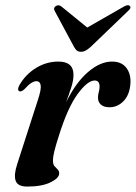

<svg xmlns="http://www.w3.org/2000/svg" viewBox="-20 -694 513 725"><path d="M53 -349.5Q43.5 -354 53.5 -373Q77 -413.5 116.2 -437.5Q155.5 -461.5 200.5 -461.5Q257.5 -461.5 257.5 -411.5Q257.5 -390 249 -363.8Q240.5 -337.5 229.5 -307.5Q265.5 -381.5 311.8 -421.5Q358 -461.5 403 -461.5Q439 -461.5 457 -438Q475 -414.5 472.5 -378.5Q469.5 -336 446.8 -312.5Q424 -289 394 -289Q372 -289 361 -299Q350 -309 350 -325Q350 -336 353 -346.5Q356 -357 356 -367.5Q356 -390 337.5 -390Q310.5 -390 273 -338.8Q235.5 -287.5 202.5 -182Q191.5 -148 185.8 -125.5Q180 -103 180 -86.5Q180 -73.5 186 -66.5Q192 -59.5 197.8 -54Q203.5 -48.5 203.5 -39Q203.5 -21.5 170.8 -5.5Q138 10.5 83 10.5Q46.5 10.5 39 -11.8Q31.5 -34 45.5 -76L123.5 -318Q136.5 -357.5 133.5 -372.5Q130.5 -387.5 118 -387.5Q109 -387.5 98.5 -381Q88 -374.5 71.5 -356.5Q60 -346.5 53 -349.5ZM322.5 -517Q312 -508 303.8 -503.2Q295.5 -498.5 286 -498.5Q276 -498.5 270.2 -503.2Q264.5 -508 259.5 -517L187 -652Q180 -663.5 190.5 -671Q202 -678 212.5 -669L309.5 -590L447.5 -669Q464 -678.5 470.5 -671Q477 -664 463 -652Z"/></svg>

Font: Fraunces 72pt S000 SemiBold
Style: Italic
Weight: 600
Italic angle: -16°
Version: Version 1.000; ttfautohint (v1.8.3)